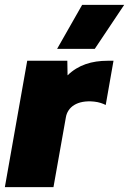

<svg xmlns="http://www.w3.org/2000/svg" viewBox="-26 -770 531 790"><path d="M-6 0H194L245 -287C252 -329 291 -359 361 -352C381 -350 397 -344 409 -338L441 -520H417C352 -520 296 -503 252 -460L251 -520H86ZM364 -569 485 -750H312L209 -569Z"/></svg>

Font: Fixel Text 20240404 Black
Style: Italic
Weight: 900
Width: 4
Italic angle: -10°
Designer: AlfaBravo + MacPaw
Foundry: Kyrylo Tkachov, Marchela Mozhyna, Serhii Makarenko, Maria Weinstein, Zakhar Kryvoshyya
Version: Version 1.211;Glyphs 3.2 (3225)